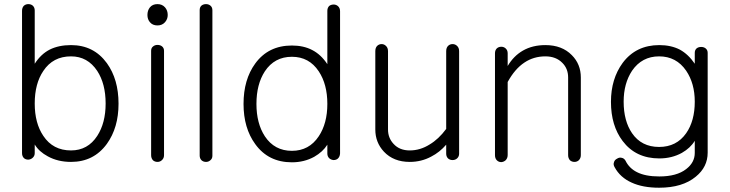

<svg xmlns="http://www.w3.org/2000/svg" viewBox="-20 -754 3479 915"><path d="M85 -702.1V-24.4Q85 -8.8 94.7 0Q102.5 6.8 115.2 6.8Q127 5.9 135.7 -2Q145.5 -10.7 145.5 -24.4V-65.4Q166 -31.2 208 -8.8Q255.9 17.6 318.4 17.6Q426.8 17.6 489.3 -68.4Q544.9 -145.5 544.9 -259.8Q544.9 -376 489.3 -453.1Q426.8 -539.1 318.4 -539.1Q259.8 -539.1 216.8 -517.6Q174.8 -496.1 145.5 -450.2V-704.1Q145.5 -718.8 135.7 -727.5Q127 -734.4 115.2 -734.4Q102.5 -734.4 93.8 -726.6Q85 -717.8 85 -702.1ZM318.4 -485.4Q397.5 -485.4 443.4 -416Q483.4 -354.5 483.4 -260.7Q483.4 -168 443.4 -106.4Q398.4 -37.1 318.4 -37.1Q232.4 -37.1 186.5 -106.4Q145.5 -167 145.5 -260.7Q145.5 -355.5 186.5 -416Q232.4 -485.4 318.4 -485.4Z M700.2 -511.7V-14.6Q700.2 0 709 9.8Q717.8 17.6 730.5 17.6Q743.2 17.6 752 8.8Q761.7 0 761.7 -14.6V-511.7Q761.7 -525.4 752 -533.2Q743.2 -540 730.5 -540Q717.8 -540 709 -532.2Q700.2 -525.4 700.2 -511.7ZM730.5 -734.4Q707 -734.4 694.3 -718.8Q682.6 -704.1 682.6 -682.6Q682.6 -662.1 694.3 -648.4Q707 -632.8 730.5 -632.8Q752.9 -632.8 766.6 -648.4Q779.3 -663.1 779.3 -682.6Q779.3 -704.1 766.6 -718.8Q752.9 -734.4 730.5 -734.4Z M931.6 -706.1V-12.7Q931.6 1 940.4 9.8Q949.2 17.6 961.9 17.6Q973.6 17.6 982.4 9.8Q992.2 2 992.2 -11.7V-705.1Q992.2 -719.7 982.4 -727.5Q973.6 -734.4 961.9 -734.4Q949.2 -734.4 940.4 -727.5Q931.6 -719.7 931.6 -706.1Z M1600.6 -700.2Q1600.6 -715.8 1590.8 -724.6Q1582 -732.4 1570.3 -732.4Q1557.6 -732.4 1548.8 -725.6Q1540 -716.8 1540 -702.1V-448.2Q1509.8 -494.1 1467.8 -515.6Q1426.8 -537.1 1371.1 -537.1Q1258.8 -537.1 1196.3 -451.2Q1140.6 -375 1140.6 -258.8Q1140.6 -143.6 1196.3 -67.4Q1258.8 19.5 1371.1 19.5Q1429.7 19.5 1477.5 -6.8Q1518.6 -30.3 1540 -64.5V-22.5Q1540 -8.8 1548.8 0Q1557.6 7.8 1569.3 8.8Q1582 8.8 1589.8 2Q1599.6 -6.8 1600.6 -22.5ZM1371.1 -483.4Q1453.1 -483.4 1499 -414.1Q1540 -352.5 1540 -258.8Q1540 -166 1499 -104.5Q1453.1 -35.2 1371.1 -35.2Q1288.1 -35.2 1242.2 -104.5Q1202.1 -166 1202.1 -258.8Q1202.1 -352.5 1242.2 -414.1Q1288.1 -483.4 1371.1 -483.4Z M2168 -21.5V-509.8Q2168 -526.4 2158.2 -535.2Q2149.4 -543.9 2136.7 -543.9Q2124 -543.9 2115.2 -535.2Q2106.4 -526.4 2106.4 -509.8V-139.6Q2070.3 -90.8 2027.3 -65.4Q1982.4 -37.1 1932.6 -37.1Q1883.8 -37.1 1855.5 -68.4Q1829.1 -96.7 1829.1 -136.7V-509.8Q1829.1 -526.4 1819.3 -535.2Q1810.5 -543.9 1798.8 -543.9Q1786.1 -543.9 1777.3 -535.2Q1768.6 -526.4 1768.6 -509.8V-136.7Q1768.6 -75.2 1809.6 -31.2Q1855.5 17.6 1932.6 17.6Q1988.3 17.6 2035.2 -7.8Q2075.2 -28.3 2106.4 -64.5V-21.5Q2106.4 -7.8 2115.2 1Q2124 8.8 2136.7 8.8Q2149.4 8.8 2158.2 1Q2168 -7.8 2168 -21.5Z M2338.9 -500V-14.6Q2338.9 1 2347.7 9.8Q2356.4 18.6 2369.1 18.6Q2380.9 17.6 2389.6 9.8Q2399.4 0 2399.4 -15.6V-363.3Q2433.6 -425.8 2479.5 -456.1Q2523.4 -485.4 2579.1 -485.4Q2629.9 -485.4 2660.2 -454.1Q2687.5 -426.8 2687.5 -384.8V-14.6Q2687.5 0 2696.3 9.8Q2705.1 17.6 2717.8 17.6Q2729.5 17.6 2738.3 9.8Q2748 0 2748 -14.6V-384.8Q2748 -448.2 2705.1 -491.2Q2658.2 -539.1 2579.1 -539.1Q2517.6 -539.1 2471.7 -512.7Q2427.7 -487.3 2399.4 -439.5V-500Q2399.4 -514.6 2389.6 -523.4Q2380.9 -531.2 2369.1 -531.2Q2356.4 -531.2 2347.7 -523.4Q2338.9 -514.6 2338.9 -500Z M3291 -502V-450.2Q3260.7 -495.1 3219.7 -517.6Q3177.7 -539.1 3122.1 -539.1Q3010.7 -539.1 2947.3 -454.1Q2891.6 -377.9 2891.6 -268.6Q2891.6 -155.3 2947.3 -82Q3009.8 1 3122.1 1Q3181.6 1 3229.5 -25.4Q3270.5 -48.8 3291 -83V-25.4Q3291 20.5 3250 51.8Q3205.1 86.9 3122.1 86.9Q3055.7 86.9 3015.6 66.4Q2978.5 47.9 2960.9 11.7Q2954.1 0 2942.4 -2Q2931.6 -4.9 2920.9 2Q2909.2 7.8 2906.2 18.6Q2901.4 30.3 2909.2 43Q2935.5 91.8 2990.2 116.2Q3043 140.6 3121.1 140.6Q3232.4 140.6 3295.9 87.9Q3352.5 42 3352.5 -26.4V-502Q3352.5 -515.6 3342.8 -523.4Q3334 -530.3 3321.3 -530.3Q3308.6 -530.3 3299.8 -523.4Q3291 -515.6 3291 -502ZM3121.1 -485.4Q3203.1 -485.4 3250 -417Q3291 -356.4 3291 -269.5Q3291 -177.7 3250 -119.1Q3204.1 -53.7 3121.1 -53.7Q3037.1 -53.7 2992.2 -119.1Q2952.1 -177.7 2952.1 -269.5Q2952.1 -356.4 2992.2 -417Q3039.1 -485.4 3121.1 -485.4Z"/></svg>

Font: Gulim
Style: Regular
Weight: 400
Version: Version 2.21